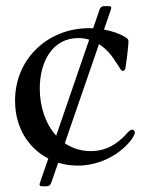

<svg xmlns="http://www.w3.org/2000/svg" viewBox="-20 -596 506 640"><path d="M120.4 24.9H135.3C143.5 24.5 147.4 21.7 150.6 13.8L174 -53.6C193.9 -47.6 215.2 -44 237.2 -44C355.1 -43 429.3 -132.8 429.3 -153.8C429.3 -159.8 425.4 -163.7 420.5 -163.7C416.5 -163.7 412.3 -161.2 406.6 -155.2C387.1 -134.2 350.5 -92.3 282.7 -92.3C249.6 -92.3 220.5 -101.9 196 -118.6L310 -448.9C332.7 -434.3 351.2 -413.7 365.1 -390.6C380 -371.4 381.7 -359.7 389.2 -359.7C394.2 -359.7 397.4 -363.3 398.8 -372.9C404.8 -412.6 408 -447.8 408.4 -457.4C408.4 -464.8 404.8 -468 395.6 -473.4C377.5 -484.4 353 -492.5 326.7 -497.5L349.8 -564.6C352.3 -572.4 350.5 -575.3 342.3 -575.6H327.4C319.2 -575.3 315.3 -572.4 312.1 -564.6L290.5 -501.8C285.9 -502.1 281.2 -502.1 276.6 -502.1C143.1 -502.1 30.2 -403.4 30.2 -260.3C30.2 -170.8 74.9 -101.6 141 -67.5L112.9 13.8C110.4 21.7 112.2 24.5 120.4 24.9ZM112.6 -301.1C112.6 -391.3 155.5 -468.8 240.4 -469.1C253.6 -469.1 266 -467.3 277.3 -463.8L167.3 -143.8C132.1 -182.5 112.6 -239.3 112.6 -301.1Z"/></svg>

Font: Margiela Serif Text
Style: Regular
Weight: 400
Designer: Andreas Faust, Stefan Endress
Version: Version 1.002;FEAKit 1.0